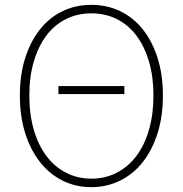

<svg xmlns="http://www.w3.org/2000/svg" viewBox="-20 -759 754 792"><path d="M221 -404H493V-371H221ZM357 13Q292 13 238 -14Q184 -41 145 -90.5Q106 -140 84 -209.5Q62 -279 62 -365Q62 -451 84 -520Q106 -589 145 -638Q184 -687 238 -713Q292 -739 357 -739Q421 -739 475.5 -713Q530 -687 569 -638Q608 -589 630 -520Q652 -451 652 -365Q652 -279 630 -209.5Q608 -140 569 -90.5Q530 -41 475.5 -14Q421 13 357 13ZM357 -22Q414 -22 461.5 -46.5Q509 -71 542.5 -115.5Q576 -160 594.5 -223.5Q613 -287 613 -365Q613 -443 594.5 -505.5Q576 -568 542.5 -612.5Q509 -657 461.5 -680.5Q414 -704 357 -704Q300 -704 252.5 -680.5Q205 -657 171.5 -612.5Q138 -568 119.5 -505.5Q101 -443 101 -365Q101 -287 119.5 -223.5Q138 -160 171.5 -115.5Q205 -71 252.5 -46.5Q300 -22 357 -22Z"/></svg>

Font: SpoqaHanSans
Style: Thin
Weight: 250
Designer: [Spoqa Han Sans] Dong-huui Kim \uAE40 \uB3D9 \uD718   [Noto Sans] Ryoko NISHIZUKA \u897F \u585A \u6DBC \u5B50  (kana & i
Foundry: Spoqa (http://bi.spoqa.com)
Version: Version 1.004;PS 1.004;hotconv 1.0.82;makeotf.lib2.5.63406